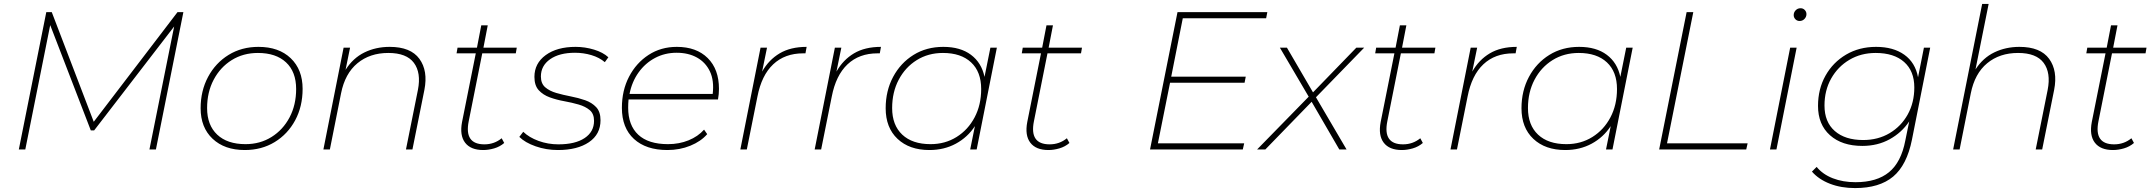

<svg xmlns="http://www.w3.org/2000/svg" viewBox="-20 -762 10983 979"><path d="M76 0 216 -700H244L458 -141L885 -700H915L775 0H742L868 -627L460 -97H443L236 -634L109 0Z M1228 3Q1125 3 1064 -54.5Q1003 -112 1003 -210Q1003 -299 1041 -370Q1079 -441 1145.5 -482Q1212 -523 1298 -523Q1402 -523 1462.5 -465Q1523 -407 1523 -309Q1523 -219 1485 -148.5Q1447 -78 1380.5 -37.5Q1314 3 1228 3ZM1232 -27Q1306 -27 1364.5 -63.5Q1423 -100 1456.5 -163.5Q1490 -227 1490 -308Q1490 -396 1438.5 -444Q1387 -492 1295 -492Q1220 -492 1161.5 -455.5Q1103 -419 1069.5 -355.5Q1036 -292 1036 -211Q1036 -124 1087.5 -75.5Q1139 -27 1232 -27Z M1967 -523Q2074 -523 2118.5 -462Q2163 -401 2144 -304L2083 0H2050L2111 -304Q2128 -391 2090.5 -441.5Q2053 -492 1960 -492Q1866 -492 1802.5 -439.5Q1739 -387 1719 -286L1662 0H1629L1732 -519H1765L1742 -406Q1780 -466 1838 -494.5Q1896 -523 1967 -523Z M2444 3Q2380 3 2351.5 -34.5Q2323 -72 2336 -140L2406 -490H2308L2313 -519H2412L2434 -633H2467L2445 -519H2615L2610 -490H2439L2370 -144Q2346 -26 2450 -26Q2500 -26 2538 -57L2551 -33Q2529 -14 2500 -5.5Q2471 3 2444 3Z M2825 3Q2765 3 2711 -16Q2657 -35 2628 -64L2648 -90Q2678 -61 2726 -43.5Q2774 -26 2827 -26Q2913 -26 2961 -58Q3009 -90 3009 -146Q3009 -182 2987 -200.5Q2965 -219 2930.5 -229Q2896 -239 2857 -246Q2818 -253 2783.5 -265.5Q2749 -278 2727 -302Q2705 -326 2705 -370Q2705 -439 2762.5 -481Q2820 -523 2915 -523Q2963 -523 3009 -509Q3055 -495 3082 -470L3064 -445Q3036 -469 2995.5 -481Q2955 -493 2912 -493Q2832 -493 2785 -460Q2738 -427 2738 -372Q2738 -336 2760 -317Q2782 -298 2816.5 -288Q2851 -278 2890 -270.5Q2929 -263 2963.5 -251Q2998 -239 3020 -215.5Q3042 -192 3042 -149Q3042 -77 2983 -37Q2924 3 2825 3Z M3383 3Q3274 3 3212.5 -53.5Q3151 -110 3151 -212Q3151 -301 3187.5 -371Q3224 -441 3287 -482Q3350 -523 3431 -523Q3531 -523 3588.5 -466Q3646 -409 3646 -309Q3646 -282 3641 -255H3185Q3183 -234 3183 -213Q3183 -123 3234.5 -75Q3286 -27 3386 -27Q3443 -27 3491 -46.5Q3539 -66 3570 -101L3586 -78Q3554 -41 3500 -19Q3446 3 3383 3ZM3190 -283H3614Q3622 -351 3600 -397.5Q3578 -444 3534 -468.5Q3490 -493 3430 -493Q3370 -493 3320 -466.5Q3270 -440 3236 -392.5Q3202 -345 3190 -283Z M3755 0 3858 -519H3891L3866 -397Q3900 -457 3955.5 -490Q4011 -523 4093 -523L4087 -490Q4084 -490 4081 -490Q4078 -490 4075 -490Q3982 -490 3922.5 -434Q3863 -378 3842 -269L3788 0Z M4134 0 4237 -519H4270L4245 -397Q4279 -457 4334.5 -490Q4390 -523 4472 -523L4466 -490Q4463 -490 4460 -490Q4457 -490 4454 -490Q4361 -490 4301.5 -434Q4242 -378 4221 -269L4167 0Z M4719 3Q4617 3 4556.5 -54Q4496 -111 4496 -210Q4496 -299 4534 -370Q4572 -441 4638 -482Q4704 -523 4790 -523Q4877 -523 4931 -482.5Q4985 -442 5000 -370L5030 -519H5063L4960 0H4927L4951 -119Q4914 -62 4854 -29.5Q4794 3 4719 3ZM4725 -27Q4799 -27 4857.5 -63.5Q4916 -100 4949.5 -163.5Q4983 -227 4983 -308Q4983 -396 4931.5 -444Q4880 -492 4788 -492Q4713 -492 4654.5 -455.5Q4596 -419 4562.5 -355.5Q4529 -292 4529 -211Q4529 -124 4580.5 -75.5Q4632 -27 4725 -27Z M5326 3Q5262 3 5233.5 -34.5Q5205 -72 5218 -140L5288 -490H5190L5195 -519H5294L5316 -633H5349L5327 -519H5497L5492 -490H5321L5252 -144Q5228 -26 5332 -26Q5382 -26 5420 -57L5433 -33Q5411 -14 5382 -5.5Q5353 3 5326 3Z M5884 -31H6324L6317 0H5844L5984 -700H6442L6436 -669H6011L5952 -371H6332L6326 -340H5946Z M6390 0 6653 -269 6506 -519H6542L6675 -291L6896 -519H6936L6690 -266L6846 0H6809L6668 -243L6432 0Z M7128 3Q7064 3 7035.5 -34.5Q7007 -72 7020 -140L7090 -490H6992L6997 -519H7096L7118 -633H7151L7129 -519H7299L7294 -490H7123L7054 -144Q7030 -26 7134 -26Q7184 -26 7222 -57L7235 -33Q7213 -14 7184 -5.5Q7155 3 7128 3Z M7376 0 7479 -519H7512L7487 -397Q7521 -457 7576.5 -490Q7632 -523 7714 -523L7708 -490Q7705 -490 7702 -490Q7699 -490 7696 -490Q7603 -490 7543.5 -434Q7484 -378 7463 -269L7409 0Z M7961 3Q7859 3 7798.5 -54Q7738 -111 7738 -210Q7738 -299 7776 -370Q7814 -441 7880 -482Q7946 -523 8032 -523Q8119 -523 8173 -482.5Q8227 -442 8242 -370L8272 -519H8305L8202 0H8169L8193 -119Q8156 -62 8096 -29.5Q8036 3 7961 3ZM7967 -27Q8041 -27 8099.5 -63.5Q8158 -100 8191.5 -163.5Q8225 -227 8225 -308Q8225 -396 8173.5 -444Q8122 -492 8030 -492Q7955 -492 7896.5 -455.5Q7838 -419 7804.5 -355.5Q7771 -292 7771 -211Q7771 -124 7822.5 -75.5Q7874 -27 7967 -27Z M8440 0 8580 -700H8614L8480 -31H8891L8884 0Z M9005 0 9108 -519H9141L9038 0ZM9156 -655Q9143 -655 9134.5 -664Q9126 -673 9126 -685Q9126 -699 9136 -709.5Q9146 -720 9161 -720Q9174 -720 9182.5 -711Q9191 -702 9191 -690Q9191 -676 9181 -665.5Q9171 -655 9156 -655Z M9439 197Q9368 197 9311 175Q9254 153 9219 113L9243 89Q9274 127 9325.5 147Q9377 167 9441 167Q9550 167 9612 116Q9674 65 9695 -45L9715 -143Q9677 -86 9615.5 -52Q9554 -18 9476 -18Q9372 -18 9311 -72.5Q9250 -127 9250 -222Q9250 -308 9288 -376Q9326 -444 9393 -483.5Q9460 -523 9546 -523Q9634 -523 9690 -483Q9746 -443 9760 -368L9790 -519H9822L9729 -50Q9703 80 9633 138.5Q9563 197 9439 197ZM9480 -48Q9556 -48 9615 -83Q9674 -118 9707.5 -178.5Q9741 -239 9741 -316Q9741 -400 9689 -446Q9637 -492 9544 -492Q9469 -492 9410 -457Q9351 -422 9317 -361.5Q9283 -301 9283 -224Q9283 -140 9335.5 -94Q9388 -48 9480 -48Z M10277 -523Q10384 -523 10428.5 -462Q10473 -401 10454 -304L10393 0H10360L10421 -304Q10438 -391 10400.5 -441.5Q10363 -492 10270 -492Q10176 -492 10112.5 -439.5Q10049 -387 10029 -286L9972 0H9939L10087 -742H10120L10053 -408Q10091 -467 10149 -495Q10207 -523 10277 -523Z M10754 3Q10690 3 10661.5 -34.5Q10633 -72 10646 -140L10716 -490H10618L10623 -519H10722L10744 -633H10777L10755 -519H10925L10920 -490H10749L10680 -144Q10656 -26 10760 -26Q10810 -26 10848 -57L10861 -33Q10839 -14 10810 -5.5Q10781 3 10754 3Z"/></svg>

Font: Montserrat ExtraLight
Style: Italic
Weight: 200
Italic angle: -11.3°
Designer: Julieta Ulanovsky
Foundry: Julieta Ulanovsky
Version: Version 9.000; ttfautohint (v1.8.4.7-5d5b)